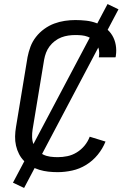

<svg xmlns="http://www.w3.org/2000/svg" viewBox="-20 -842 640 948"><path d="M265 8Q241 8 218.5 5.5Q196 3 174.5 -3.5Q153 -10 133.5 -21Q114 -32 99 -47Q84 -62 74 -81.5Q64 -101 59 -123Q54 -145 54.5 -168.5Q55 -192 59 -215L116 -560Q121 -586 130.5 -611.5Q140 -637 157.5 -659.5Q175 -682 198.5 -699Q222 -716 247.5 -725.5Q273 -735 299.5 -739Q326 -743 352 -743Q379 -743 405.5 -740Q432 -737 456 -728Q480 -719 500.5 -704Q521 -689 534 -667.5Q547 -646 551.5 -620Q556 -594 552 -567Q552 -565 551.5 -563Q551 -561 550 -559H468Q468 -560 468 -561.5Q468 -563 469 -564Q471 -580 468.5 -595.5Q466 -611 458.5 -624Q451 -637 439.5 -646Q428 -655 413.5 -660.5Q399 -666 383.5 -667.5Q368 -669 352 -669Q335 -669 317.5 -666.5Q300 -664 283 -657.5Q266 -651 251 -639.5Q236 -628 225 -613.5Q214 -599 207.5 -582Q201 -565 198 -548L141 -203Q138 -184 138.5 -165Q139 -146 145.5 -129.5Q152 -113 164.5 -100Q177 -87 193 -79Q209 -71 227.5 -68.5Q246 -66 265 -66Q289 -66 313 -71Q337 -76 359 -89.5Q381 -103 397.5 -123Q414 -143 423 -167L501 -143Q487 -108 462.5 -78Q438 -48 405.5 -28Q373 -8 336.5 0Q300 8 265 8ZM99 86 44 60 511 -822 565 -796Z"/></svg>

Font: Iosevka Curly Extended
Style: Italic
Weight: 400
Width: 7
Italic angle: -9°
Monospace: yes
Designer: Belleve Invis
Foundry: Belleve Invis
Version: Version 11.1.0; ttfautohint (v1.8.3)